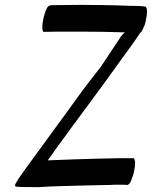

<svg xmlns="http://www.w3.org/2000/svg" viewBox="-20 -759 669 789"><path d="M577 -732C556 -735 534 -735 514 -735C479 -737 445 -737 411 -738C378 -738 346 -739 313 -739C280 -739 247 -738 215 -738C205 -738 196 -738 187 -737C179 -736 175 -730 172 -724C166 -712 162 -699 159 -686C156 -673 154 -660 154 -647C154 -644 154 -628 160 -628C177 -628 196 -629 213 -629H310C371 -629 432 -628 493 -626C486 -620 478 -612 473 -603L394 -484L351 -429C305 -370 263 -308 218 -248L94 -78C77 -54 59 -31 45 -6C43 -4 42 0 42 3C42 6 43 8 47 8C56 10 121 10 136 10C165 8 195 7 225 6C294 4 363 2 432 1C446 0 460 0 473 0C483 0 492 0 502 1C509 1 514 -7 517 -12C517 -13 527 -37 530 -50C533 -63 535 -77 535 -90C535 -93 534 -108 528 -109H474C443 -109 411 -107 380 -107C312 -105 244 -103 176 -100C179 -104 204 -138 216 -156L222 -164C264 -222 307 -280 350 -338C396 -400 441 -462 486 -525C510 -558 534 -590 556 -624C561 -627 564 -633 566 -637L572 -651C573 -652 574 -653 574 -655C576 -661 578 -668 579 -674C582 -687 584 -700 584 -714C584 -717 583 -731 577 -732Z"/></svg>

Font: Petaluma Script
Style: Regular
Weight: 400
Designer: Daniel Spreadbury
Foundry: Steinberg Media Technologies GmbH
Version: Version 1.10